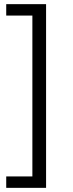

<svg xmlns="http://www.w3.org/2000/svg" viewBox="-20 -725 352 925"><path d="M10 180V125H136V-650H10V-705H202V180Z"/></svg>

Font: Nunito Sans 9pt Light
Style: Regular
Weight: 300
Version: Version 3.101;gftools[0.9.27]